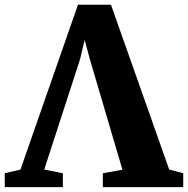

<svg xmlns="http://www.w3.org/2000/svg" viewBox="-46 -768 772 788"><path d="M-26.5 0V-57L38 -72L274 -748.5H409.5L648.5 -72L706 -57V0H376V-57L456.5 -71.5L323.5 -522.5L301.5 -603.5L282 -523L135.5 -72L212 -57V0Z"/></svg>

Font: Merriweather 48pt Black
Style: Regular
Weight: 900
Version: Version 2.100